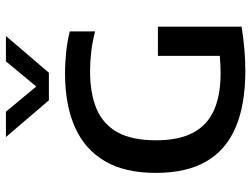

<svg xmlns="http://www.w3.org/2000/svg" viewBox="-120 -722 848 648"><g transform="rotate(-90 304.0 -398.0)"><path d="M389.5 6Q275 6 198.5 -26.5Q122 -59 83.2 -125.8Q44.5 -192.5 44.5 -296.5Q44.5 -400.5 84.2 -468.2Q124 -536 199 -569.2Q274 -602.5 380 -602.5Q417.5 -602.5 453.8 -598.5Q490 -594.5 522 -586.5V-501Q487.5 -510 454.5 -514Q421.5 -518 388 -518Q312 -518 260 -495.8Q208 -473.5 181.2 -424.8Q154.5 -376 154.5 -295.5Q154.5 -219 179.8 -171Q205 -123 255.2 -100.2Q305.5 -77.5 380.5 -77.5Q406.5 -77.5 433.8 -79.8Q461 -82 483 -86L439.5 -47.5V-289H538V-6.5Q499.5 -0.5 462 2.8Q424.5 6 389.5 6ZM289.5 -657 165.5 -802H251L346 -687.5H326L421 -802H506.5L382.5 -657Z"/></g></svg>

Font: Encode Sans SC Condensed Thin Medium
Style: Regular
Weight: 500
Version: Version 3.002